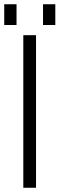

<svg xmlns="http://www.w3.org/2000/svg" viewBox="-42 -886 281 906"><path d="M68 0H128V-720H68ZM-22 -768H36V-866H-22ZM161 -768H219V-866H161Z"/></svg>

Font: Aspekta 250
Style: Regular
Weight: 250
Designer: Ivo Dolenc
Version: Version 2.000